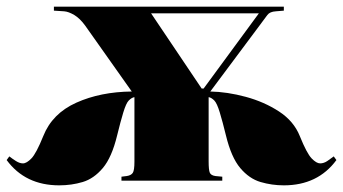

<svg xmlns="http://www.w3.org/2000/svg" viewBox="-20 -543 1031 577"><path d="M158 14Q56 14 0 -62L8 -73Q17 -66 28 -59Q39 -52 49 -52Q60 -52 74.5 -67Q89 -82 110 -134Q137 -202 209.5 -234.5Q282 -267 376 -268L236 -466Q220 -488 203 -498Q186 -508 173 -509L142 -511V-523H833V-511L809 -509Q791 -508 783.5 -498Q776 -488 759 -465L612 -268Q663 -267 718.5 -252Q774 -237 818.5 -208Q863 -179 881 -134Q902 -82 916.5 -67Q931 -52 942 -52Q953 -52 963.5 -59Q974 -66 983 -73L991 -62Q935 14 833 14Q797 14 763 4Q729 -6 702 -38Q675 -70 659 -136Q649 -177 640.5 -205Q632 -233 624 -241Q615 -250 607 -251V-58Q607 -32 610.5 -24Q614 -16 627 -14L648 -12V0H345V-12L361 -14Q374 -16 379 -23.5Q384 -31 384 -57V-251Q376 -250 367 -241Q359 -233 350.5 -205Q342 -177 332 -136Q316 -70 289 -38Q262 -6 228.5 4Q195 14 158 14ZM586 -277H592L758 -503H434Z"/></svg>

Font: Display Black
Style: Regular
Weight: 900
Designer: Latin by Veronika Burian and Jose Scaglione. Greek by Irene Vlachou. Cyrillic by Vera Evstafieva.
Foundry: TypeTogether
Version: Version 3.002